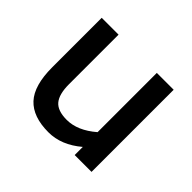

<svg xmlns="http://www.w3.org/2000/svg" viewBox="-134 -732 919 919"><g transform="rotate(45 326.0 -272.0)"><path d="M567 -556V0H453V-55Q374 12 287 12Q182 12 131 -43Q80 -98 80 -221V-556H194V-221Q194 -153 219.5 -122.5Q245 -92 307 -92Q380 -92 453 -155V-556Z"/></g></svg>

Font: Biryani SemiBold
Style: Regular
Weight: 600
Designer: Dan Reynolds and Mathieu Réguer
Foundry: Dan Reynolds and Mathieu Réguer
Version: Version 1.004; ttfautohint (v1.1) -l 5 -r 5 -G 72 -x 0 -D la